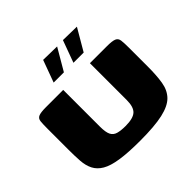

<svg xmlns="http://www.w3.org/2000/svg" viewBox="-158 -810 981 981"><g transform="rotate(-45 332.5 -319.5)"><path d="M626 -239Q626 -175 618.5 -129Q611 -83 583 -54Q555 -25 495 -11.5Q435 2 330 2Q244 2 188.5 -6.5Q133 -15 102.5 -33Q72 -51 58 -78.5Q44 -106 41.5 -143Q39 -180 39 -227V-374Q39 -410 41 -428.5Q43 -447 58.5 -453.5Q74 -460 111 -460H236V-195Q236 -154 245.5 -135Q255 -116 276.5 -110Q298 -104 331 -104Q385 -104 407 -123.5Q429 -143 429 -194V-460H552Q590 -460 605.5 -453.5Q621 -447 623.5 -428.5Q626 -410 626 -374ZM371 -521 415 -641 514 -639 445 -521ZM228 -521 272 -641 371 -639 302 -521Z"/></g></svg>

Font: Genos Thin ExtraBold
Style: Regular
Weight: 800
Version: Version 1.010